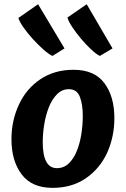

<svg xmlns="http://www.w3.org/2000/svg" viewBox="-20 -902 610 930"><path d="M234.5 8Q134 8 84.8 -57.5Q35.5 -123 35.5 -227.5Q35.5 -317.5 71.5 -395Q107 -472 175.2 -518Q243.5 -564 336.5 -564Q437 -564 485.5 -499.5Q534 -435 534 -329.5Q534 -240 499 -162Q463.5 -85 395.8 -38.5Q328 8 234.5 8ZM255.5 -87.5Q289.5 -87.5 313.5 -110.8Q337.5 -134 352.5 -171.8Q367.5 -209.5 374.2 -253.8Q381 -298 381 -340Q381 -396 366.8 -433Q352.5 -470 313.5 -470Q280 -470 255.8 -445.2Q231.5 -420.5 216.2 -381.5Q201 -342.5 194 -298Q187 -253.5 187 -214Q187 -87.5 255.5 -87.5ZM234 -631Q216 -639.5 190.5 -662Q165 -684.5 139 -713Q113 -741.5 93.8 -769Q74.5 -796.5 69 -815L164.5 -881.5L292.5 -667.5ZM463.5 -631Q445.5 -640 421 -663Q396.5 -686 372.5 -714.5Q348.5 -743 330.2 -770.5Q312 -798 306.5 -817L400 -881.5L525 -667.5Z"/></svg>

Font: Merriweather Sans Italic
Style: Bold
Weight: 700
Italic angle: -7.5°
Designer: Eben Sorkin
Foundry: Eben Sorkin
Version: Version 1.008; ttfautohint (v1.7.19-72a1) -l 8 -r 50 -G 200 